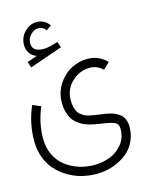

<svg xmlns="http://www.w3.org/2000/svg" viewBox="-129 -725 786 1018"><g transform="rotate(-15 264.5 -216.0)"><path d="M241.7 -609.9 214.4 -590.3Q198.7 -612.3 172.9 -612.3Q149.9 -612.3 130.6 -592.5Q111.3 -572.8 111.3 -544.9Q111.3 -499 174.3 -499Q201.7 -499 252.4 -516.1L263.2 -483.9L83.5 -421.4L72.8 -453.6L127 -472.7Q102.5 -481.9 89.8 -501.7Q77.1 -521.5 77.1 -544.9Q77.1 -586.9 106 -616.7Q134.8 -646.5 172.9 -646.5Q215.3 -646.5 241.7 -609.9ZM488.3 -343.3 453.1 -309.1Q422.9 -339.4 381.8 -339.4Q327.1 -339.4 283.9 -299.3Q240.7 -259.3 240.7 -198.2Q240.7 -178.2 244.6 -162.6Q248.5 -147 253.7 -136.2Q258.8 -125.5 269.8 -117.2Q280.8 -108.9 289.3 -104.2Q297.9 -99.6 314.7 -95.7Q331.5 -91.8 341.8 -90.3Q352.1 -88.9 373 -85.9Q388.7 -84 397.7 -82.5Q406.7 -81.1 422.6 -77.4Q438.5 -73.7 448.2 -69.3Q458 -64.9 470.2 -57.1Q482.4 -49.3 489.3 -39.8Q496.1 -30.3 501 -15.9Q505.9 -1.5 505.9 15.6Q505.9 55.7 491.7 89.1Q477.5 122.6 454.1 145.3Q430.7 168 399.9 183.8Q369.1 199.7 336.9 206.8Q304.7 213.9 272.5 213.9Q231.9 213.9 192.6 203.9Q153.3 193.8 117.9 172.9Q82.5 151.9 55.7 122.3Q28.8 92.8 13.2 51Q-2.4 9.3 -2.4 -39.6Q-2.4 -138.7 37.1 -228L82 -208.5Q46.4 -126.5 46.4 -39.6Q46.4 8.8 65.2 48.3Q84 87.9 116 113Q147.9 138.2 188.2 151.6Q228.5 165 272.5 165Q320.3 165 361.3 148.9Q402.3 132.8 429.7 97.9Q457 63 457 15.6Q457 -10.7 438 -20.3Q418.9 -29.8 366.2 -37.1Q346.7 -40 334 -42.2Q321.3 -44.4 301.3 -50Q281.2 -55.7 267.8 -62.5Q254.4 -69.3 238.8 -81.8Q223.1 -94.2 213.9 -109.6Q204.6 -125 198.2 -147.7Q191.9 -170.4 191.9 -198.2Q191.9 -253.4 220.2 -297.9Q248.5 -342.3 291.5 -365.2Q334.5 -388.2 381.8 -388.2Q443.8 -388.2 488.3 -343.3Z"/></g></svg>

Font: AzarMehrMonospaced
Style: SansRegular
Weight: 1
Designer: Amin Abedi
Version: Version 1.00